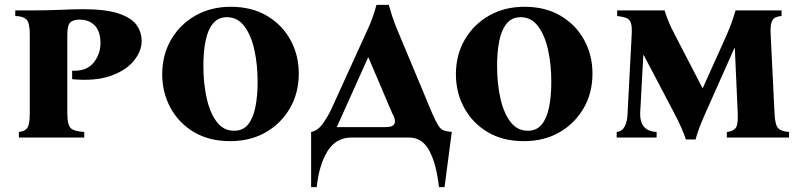

<svg xmlns="http://www.w3.org/2000/svg" viewBox="-20 -568 3312 793"><path d="M58 0V-23Q80 -25 91.5 -38Q103 -51 103 -100V-425Q103 -474 89.5 -487.5Q76 -501 43 -502V-525H103Q176 -525 232 -527.5Q288 -530 322 -530Q416 -530 469 -512.5Q522 -495 543.5 -465.5Q565 -436 565 -398Q565 -356 532 -316Q499 -276 435 -254Q371 -232 278 -241V-276Q337 -273 366 -308.5Q395 -344 395 -390Q395 -438 371.5 -462.5Q348 -487 308 -487Q283 -487 270.5 -475.5Q258 -464 258 -425V-100Q258 -51 273 -38Q288 -25 328 -23V0Z M933 -540Q1020 -540 1083 -502.5Q1146 -465 1180 -402.5Q1214 -340 1214 -264Q1214 -184 1177.5 -121Q1141 -58 1077.5 -21.5Q1014 15 931 15Q844 15 781 -22.5Q718 -60 684 -123Q650 -186 650 -261Q650 -341 686.5 -404Q723 -467 787 -503.5Q851 -540 933 -540ZM947 -28Q984 -28 1005 -54.5Q1026 -81 1035 -126.5Q1044 -172 1044 -229Q1044 -302 1030.5 -362.5Q1017 -423 989 -460Q961 -497 917 -497Q881 -497 859.5 -470.5Q838 -444 829 -399Q820 -354 820 -296Q820 -224 833.5 -163Q847 -102 875 -65Q903 -28 947 -28Z M1618 -452 1765 -100Q1780 -66 1790 -50Q1800 -34 1812.5 -29.5Q1825 -25 1846 -23L1816 205H1793Q1783 112 1754 56Q1725 0 1669 0H1432Q1368 0 1333 56Q1298 112 1288 205H1265V-23Q1293 -28 1315 -59.5Q1337 -91 1352 -125L1501 -452Q1511 -474 1519.5 -498Q1528 -522 1535 -548H1586Q1600 -495 1618 -452ZM1573 -43Q1605 -43 1610 -59Q1615 -75 1600 -100L1502 -330H1500L1371 -43Z M2146 -540Q2233 -540 2296 -502.5Q2359 -465 2393 -402.5Q2427 -340 2427 -264Q2427 -184 2390.5 -121Q2354 -58 2290.5 -21.5Q2227 15 2144 15Q2057 15 1994 -22.5Q1931 -60 1897 -123Q1863 -186 1863 -261Q1863 -341 1899.5 -404Q1936 -467 2000 -503.5Q2064 -540 2146 -540ZM2160 -28Q2197 -28 2218 -54.5Q2239 -81 2248 -126.5Q2257 -172 2257 -229Q2257 -302 2243.5 -362.5Q2230 -423 2202 -460Q2174 -497 2130 -497Q2094 -497 2072.5 -470.5Q2051 -444 2042 -399Q2033 -354 2033 -296Q2033 -224 2046.5 -163Q2060 -102 2088 -65Q2116 -28 2160 -28Z M2813 8Q2805 -15 2794.5 -39.5Q2784 -64 2763 -104L2639 -340H2637L2624 -100Q2623 -66 2639 -45.5Q2655 -25 2692 -23V0H2527V-23Q2549 -25 2560 -45.5Q2571 -66 2572 -100L2589 -425Q2591 -460 2585 -475Q2579 -490 2565 -494.5Q2551 -499 2529 -502V-525H2725Q2733 -499 2742.5 -476Q2752 -453 2767 -425L2881 -205H2883L2982 -425Q2993 -451 3002 -475.5Q3011 -500 3018 -525H3208V-502Q3194 -501 3183 -496Q3172 -491 3166.5 -475.5Q3161 -460 3163 -425L3179 -100Q3181 -51 3194.5 -38Q3208 -25 3239 -23V0H2982V-23Q3006 -25 3017.5 -38Q3029 -51 3027 -100L3015 -369H3013L2895 -104Q2876 -61 2867.5 -38Q2859 -15 2853 8Z"/></svg>

Font: Bona Nova SC
Style: Bold
Weight: 700
Designer: Mateusz Machalski
Foundry: Capitalics
Version: Version 4.001; ttfautohint (v1.8.4.7-5d5b)